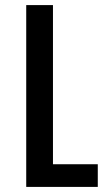

<svg xmlns="http://www.w3.org/2000/svg" viewBox="-20 -734 424 754"><path d="M83 0H364V-89H188V-714H83Z"/></svg>

Font: Noto Sans Armenian SemiCondensed Medium
Style: Regular
Weight: 500
Width: 4
Designer: Monotype Design Team
Foundry: Monotype Imaging Inc.
Version: Version 2.008